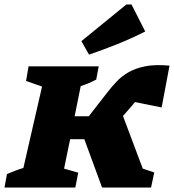

<svg xmlns="http://www.w3.org/2000/svg" viewBox="-43 -834 774 854"><path d="M-23 0 -12 -60Q5 -67 23 -74Q41 -81 61 -87L144 -449L73 -474L84 -539H396L385 -480Q370 -472 352.5 -464.5Q335 -457 316 -451L289 -317H352L436 -425Q454 -448 475.5 -471Q497 -494 527.5 -512Q558 -530 602.5 -539Q647 -548 711 -542L676 -356L558 -380Q554 -376 551 -372.5Q548 -369 545 -365L504 -318L592 -84L643 -67L629 0H411L332 -215H269L242 -84L305 -66L292 0ZM353 -591 319 -651 519 -814H542L603 -694Q542 -663 479.5 -638Q417 -613 353 -591Z"/></svg>

Font: Piazzolla SC ExtraBold
Style: Italic
Weight: 800
Italic angle: -11.3°
Designer: Juan Pablo del Peral
Foundry: Huerta Tipografica
Version: Version 1.330